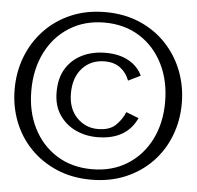

<svg xmlns="http://www.w3.org/2000/svg" viewBox="-54 -832 917 895"><g transform="rotate(5 404.0 -385.0)"><path d="M404 7Q316 7 244 -23.5Q172 -54 120 -107.5Q68 -161 40.5 -232Q13 -303 13 -383Q13 -464 40.5 -535Q68 -606 119.5 -660.5Q171 -715 243 -746Q315 -777 404 -777Q493 -777 565 -746Q637 -715 688.5 -660.5Q740 -606 767.5 -535Q795 -464 795 -383Q795 -303 767.5 -232Q740 -161 688.5 -107.5Q637 -54 565 -23.5Q493 7 404 7ZM404 -42Q498 -42 568.5 -86Q639 -130 678 -207Q717 -284 717 -383Q717 -483 678 -561Q639 -639 568.5 -683.5Q498 -728 404 -728Q311 -728 240 -683.5Q169 -639 130 -561Q91 -483 91 -383Q91 -284 130 -207Q169 -130 239.5 -86Q310 -42 404 -42ZM415 -193Q360 -193 313.5 -215Q267 -237 238 -280Q209 -323 209 -386Q209 -452 236.5 -496.5Q264 -541 312 -564.5Q360 -588 421 -588Q486 -588 530 -563Q574 -538 593 -496L536 -468Q523 -504 494 -526Q465 -548 421 -548Q356 -548 316 -504Q276 -460 276 -386Q276 -315 316.5 -273Q357 -231 415 -231Q470 -231 498.5 -258.5Q527 -286 541 -321L600 -298Q552 -193 415 -193Z"/></g></svg>

Font: Panamera Medium
Style: Regular
Weight: 500
Designer: Bastien Sozeau
Foundry: NBR — Bastien Sozeau
Version: Version 3.002; ttfautohint (v1.8.4.7-5d5b);gftools[0.9.33]